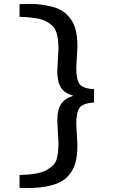

<svg xmlns="http://www.w3.org/2000/svg" viewBox="-20 -890 590 982"><path d="M279 -162 273 -272Q273 -327 291.5 -356.5Q310 -386 355 -400Q310 -413 291.5 -442.5Q273 -472 273 -527L279 -638Q279 -729 250 -756Q217 -788 171.5 -795.5Q126 -803 80 -804V-869Q97 -870 140 -870Q183 -870 237.5 -858Q292 -846 323 -814.5Q354 -783 365 -745Q376 -707 376 -650L370 -543Q370 -486 386 -461.5Q402 -437 461 -434V-366Q402 -362 386 -337.5Q370 -313 370 -256L376 -150Q376 -93 365 -54.5Q354 -16 323 16Q268 72 112 72Q97 72 80 71V5Q176 3 216 -19Q237 -31 250 -43Q263 -55 270 -76Q279 -107 279 -162Z"/></svg>

Font: Halant Semibold
Style: Regular
Weight: 600
Version: Version 1.100;PS 1.0;hotconv 1.0.78;makeotf.lib2.5.61930; tt